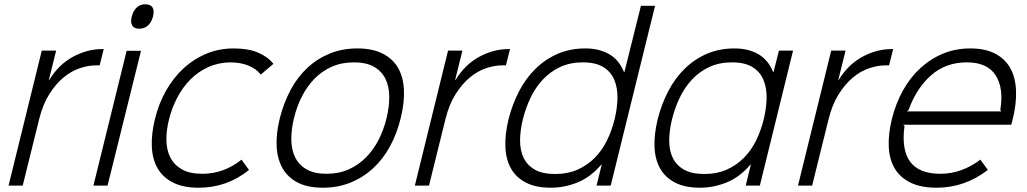

<svg xmlns="http://www.w3.org/2000/svg" viewBox="-20 -866 4793 896"><path d="M445 -561H428Q392 -561 352 -547.5Q312 -534 276 -504Q240 -474 210 -426.5Q180 -379 163 -311L86 0H20L175 -630H242L208 -493H210Q254 -565 320.5 -601Q387 -637 457 -637H464Z M694 -789Q687 -762 670.5 -747Q654 -732 630 -732Q606 -732 597 -747Q588 -762 595 -789Q602 -816 618 -831Q634 -846 658 -846Q683 -846 692 -831Q701 -816 694 -789ZM482 0H416L571 -629H638Z M1142 -73Q1040 10 907 10Q835 10 787.5 -14Q740 -38 715.5 -80.5Q691 -123 688.5 -182Q686 -241 703 -310Q720 -381 754 -441.5Q788 -502 835.5 -546Q883 -590 942.5 -615Q1002 -640 1070 -640Q1139 -640 1184.5 -620.5Q1230 -601 1256 -568L1197 -518Q1176 -545 1139 -560Q1102 -575 1054 -575Q998 -574 951 -552.5Q904 -531 868 -494.5Q832 -458 807 -410Q782 -362 769 -310Q756 -259 756.5 -213Q757 -167 774.5 -132Q792 -97 828.5 -76Q865 -55 924 -55Q1025 -55 1107 -121Z M1850 -315Q1833 -244 1800.5 -184Q1768 -124 1721.5 -81Q1675 -38 1616 -14Q1557 10 1487 10Q1416 10 1369.5 -14Q1323 -38 1298.5 -81Q1274 -124 1271 -183.5Q1268 -243 1286 -315Q1304 -386 1336 -446Q1368 -506 1414 -549Q1460 -592 1518.5 -616Q1577 -640 1648 -640Q1718 -640 1765.5 -616Q1813 -592 1837.5 -549.5Q1862 -507 1865 -447Q1868 -387 1850 -315ZM1784 -315Q1797 -369 1796.5 -416Q1796 -463 1778.5 -498.5Q1761 -534 1725 -554.5Q1689 -575 1632 -575Q1574 -575 1528 -554.5Q1482 -534 1447.5 -498.5Q1413 -463 1389 -416Q1365 -369 1352 -315Q1339 -262 1339.5 -214.5Q1340 -167 1357.5 -131.5Q1375 -96 1411 -75.5Q1447 -55 1504 -55Q1561 -55 1607 -75.5Q1653 -96 1688 -131.5Q1723 -167 1747 -214Q1771 -261 1784 -315Z M2341 -561H2324Q2288 -561 2248 -547.5Q2208 -534 2172 -504Q2136 -474 2106 -426.5Q2076 -379 2059 -311L1982 0H1916L2071 -630H2138L2104 -493H2106Q2150 -565 2216.5 -601Q2283 -637 2353 -637H2360Z M2830 0H2764L2788 -98H2786Q2737 -40 2676 -15Q2615 10 2551 10Q2481 10 2435 -13.5Q2389 -37 2365 -79Q2341 -121 2338.5 -179.5Q2336 -238 2353 -309Q2371 -380 2402.5 -440.5Q2434 -501 2479.5 -545.5Q2525 -590 2583 -615Q2641 -640 2712 -640Q2775 -640 2821.5 -614Q2868 -588 2892 -530H2894L2971 -839H3037ZM2848 -309Q2861 -362 2861.5 -410Q2862 -458 2846 -495Q2830 -532 2794.5 -553.5Q2759 -575 2700 -575Q2641 -575 2594.5 -553.5Q2548 -532 2513.5 -495Q2479 -458 2456 -410Q2433 -362 2420 -309Q2407 -256 2407 -209.5Q2407 -163 2424 -128.5Q2441 -94 2476.5 -74Q2512 -54 2571 -54Q2629 -54 2674.5 -74Q2720 -94 2754.5 -128.5Q2789 -163 2812 -209.5Q2835 -256 2848 -309Z M3526 0H3460L3484 -98H3482Q3433 -40 3372 -15Q3311 10 3247 10Q3177 10 3131 -13.5Q3085 -37 3061 -79Q3037 -121 3034.5 -179.5Q3032 -238 3049 -309Q3067 -380 3098.5 -440.5Q3130 -501 3175.5 -545.5Q3221 -590 3279 -615Q3337 -640 3408 -640Q3471 -640 3517.5 -614Q3564 -588 3588 -530H3590L3615 -630H3681ZM3544 -309Q3557 -362 3557.5 -410Q3558 -458 3542 -495Q3526 -532 3490.5 -553.5Q3455 -575 3396 -575Q3337 -575 3290.5 -553.5Q3244 -532 3209.5 -495Q3175 -458 3152 -410Q3129 -362 3116 -309Q3103 -256 3103 -209.5Q3103 -163 3120 -128.5Q3137 -94 3172.5 -74Q3208 -54 3267 -54Q3325 -54 3370.5 -74Q3416 -94 3450.5 -128.5Q3485 -163 3508 -209.5Q3531 -256 3544 -309Z M4129 -561H4112Q4076 -561 4036 -547.5Q3996 -534 3960 -504Q3924 -474 3894 -426.5Q3864 -379 3847 -311L3770 0H3704L3859 -630H3926L3892 -493H3894Q3938 -565 4004.5 -601Q4071 -637 4141 -637H4148Z M4706 -310Q4704 -302 4702.5 -296Q4701 -290 4699 -284H4195L4201 -278Q4171 -55 4368 -55Q4419 -55 4466 -72Q4513 -89 4555 -121L4590 -73Q4537 -32 4477 -11Q4417 10 4351 10Q4277 10 4228.5 -14Q4180 -38 4155 -80.5Q4130 -123 4127.5 -182Q4125 -241 4142 -310Q4160 -383 4194 -444Q4228 -505 4275.5 -548.5Q4323 -592 4381.5 -616Q4440 -640 4508 -640Q4578 -640 4624.5 -615.5Q4671 -591 4695 -547.5Q4719 -504 4721.5 -443Q4724 -382 4706 -310ZM4653 -346 4648 -353Q4665 -455 4626 -515Q4587 -575 4492 -575Q4394 -575 4325.5 -515Q4257 -455 4220 -353L4212 -346Z"/></svg>

Font: TypoPRO Sinkin Sans
Style: 300 Light Italic
Weight: 300
Italic angle: -112°
Designer: Keith Bates
Foundry: K-Type
Version: Sinkin Sans (version 1.0)  by Keith Bates   •   © 2014   www